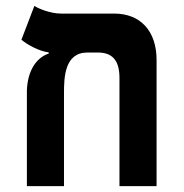

<svg xmlns="http://www.w3.org/2000/svg" viewBox="-20 -632 626 652"><path d="M511.7 -428.2C511.7 -527.3 456.5 -585.9 367.7 -585.9H187C151.4 -585.9 111.3 -602.5 96.7 -611.8L52.7 -497.1C72.3 -480.5 112.8 -458 145.5 -454.1V-450.2C103.5 -436 73.7 -392.6 71.3 -324.7V0H197.3V-315.4C197.3 -368.7 199.2 -453.6 276.4 -453.6H313C361.8 -453.6 385.7 -426.3 385.7 -367.7V0H511.7Z"/></svg>

Font: Cascadia Code
Style: Bold
Weight: 700
Monospace: yes
Designer: Aaron Bell
Foundry: Saja Typeworks
Version: Version 2404.023